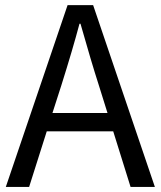

<svg xmlns="http://www.w3.org/2000/svg" viewBox="-20 -736 633 756"><path d="M2.9 0 246.1 -715.8H346.7L589.8 0H494.1L425.8 -218.8H164.1L94.7 0ZM186.5 -291H403.3L369.1 -400.4Q339.8 -491.2 296.9 -642.6H293Q266.6 -543 221.7 -400.4Z"/></svg>

Font: Bpmf GenYo Gothic R
Style: R
Weight: 400
Foundry: But Ko
Version: Version 1.320